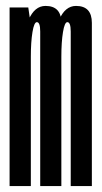

<svg xmlns="http://www.w3.org/2000/svg" viewBox="-20 -625 341 645"><path d="M12.2 0V-600H75L83.6 -540.7V0ZM115.1 0V-425.1Q115.1 -487.6 115.1 -519.1Q115.1 -550.6 103.8 -550.6Q94.6 -550.6 89.1 -517.3Q83.6 -484 83.6 -434.4L56 -466.4Q56 -511.1 76 -558.1Q96.1 -605.1 132.9 -605.1Q186.1 -605.1 186.1 -548.1Q186.1 -491.1 186.1 -433.9V0ZM217.6 0V-425.1Q217.6 -487.6 217.6 -519.1Q217.6 -550.6 206.2 -550.6Q197.1 -550.6 191.6 -517.3Q186.1 -484 186.1 -434.4L158.5 -466.4Q158.5 -511.1 178.5 -558.1Q198.6 -605.1 235.4 -605.1Q288.6 -605.1 288.6 -548.1Q288.6 -491.1 288.6 -433.9V0Z"/></svg>

Font: Anybody UltraCondensed Thin
Style: Regular
Weight: 100
Width: 1
Designer: Tyler Finck
Foundry: Etcetera Type Company
Version: Version 1.110